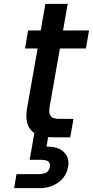

<svg xmlns="http://www.w3.org/2000/svg" viewBox="-20 -708 479 990"><path d="M220 48Q278 48 305.5 72.5Q333 97 333 132Q333 142 331 153Q322 203 281 232.5Q240 262 185 262H53L65 190H174Q202 190 217.5 182Q233 174 237 153Q238 148 238 144Q238 130 227 123Q216 116 188 116H133L157 -22Q116 -49 116 -111Q116 -130 120 -153L174 -458H109L125 -551H190L214 -688H329L305 -551H439L423 -458H289L235 -153Q234 -144 234 -136Q234 -118 244 -106.5Q254 -95 289 -95H359L342 0H252Q236 0 228 -1Z"/></svg>

Font: Fz Poppins Med
Style: Italic
Weight: 500
Italic angle: -10°
Designer: Ninad Kale (Devanagari), Jonny Pinhorn (Latin)
Foundry: Indian Type Foundry
Version: Vit hóa bi Vntype.Com & FontZin.Com